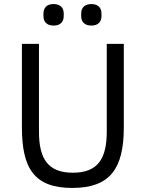

<svg xmlns="http://www.w3.org/2000/svg" viewBox="-20 -914 718 946"><path d="M244 -788C278 -788 294 -807 294 -835V-847C294 -875 278 -894 244 -894C210 -894 194 -875 194 -847V-835C194 -807 210 -788 244 -788ZM430 -788C464 -788 480 -807 480 -835V-847C480 -875 464 -894 430 -894C396 -894 380 -875 380 -847V-835C380 -807 396 -788 430 -788ZM88 -698V-286C88 -83 150 12 336 12C522 12 590 -83 590 -286V-698H506V-266C506 -133 463 -63 339 -63C215 -63 172 -133 172 -266V-698Z"/></svg>

Font: IBM Plex Thai Looped
Style: Regular
Weight: 400
Designer: Mike Abbink, Paul van der Laan, Pieter van Rosmalen, Ben Mitchell, Mark Frömberg
Foundry: Bold Monday
Version: Version 1.0